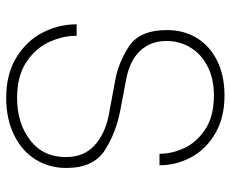

<svg xmlns="http://www.w3.org/2000/svg" viewBox="-84 -672 762 635"><g transform="rotate(90 297.5 -354.0)"><path d="M60 -224V-226H98V-223Q98 -180 118.5 -135Q139 -90 185 -59.5Q231 -29 303 -29Q387 -29 443 -72Q499 -115 499 -190Q499 -250 460.5 -285Q422 -320 361 -332L243 -354Q187 -364 133 -399Q79 -434 79 -525Q79 -581 105.5 -624Q132 -667 181 -691Q230 -715 295 -715Q369 -715 421.5 -684Q474 -653 500 -604Q526 -555 526 -502V-500H488V-502Q488 -540 470 -580.5Q452 -621 408.5 -650.5Q365 -680 295 -680Q240 -680 199 -659Q158 -638 136.5 -602Q115 -566 115 -523Q115 -471 147 -436.5Q179 -402 241 -390L341 -371Q417 -357 476 -319.5Q535 -282 535 -192Q535 -135 507 -90Q479 -45 426 -19Q373 7 303 7Q224 7 169 -27Q114 -61 87 -114Q60 -167 60 -224Z"/></g></svg>

Font: Be Vietnam Thin
Style: Regular
Weight: 100
Designer: Gabriel Lam
Foundry: TypeRant
Version: Version 4.000